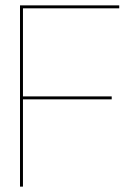

<svg xmlns="http://www.w3.org/2000/svg" viewBox="-20 -695 507 715"><path d="M54.5 0H65.5V-325H396V-336H65.5V-664H424V-675H54.5Z"/></svg>

Font: Anybody Thin
Style: Regular
Weight: 100
Designer: Tyler Finck
Foundry: Etcetera Type Company
Version: Version 1.114;gftools[0.9.25]